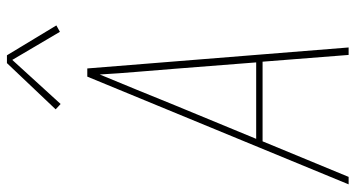

<svg xmlns="http://www.w3.org/2000/svg" viewBox="-250 -750 1001 540"><g transform="rotate(-90 250.0 -480.5)"><path d="M1 0 304 -735H327L386 0H365L346 -242H122L22 0ZM344 -260 326 -490Q322 -542 317.5 -594.5Q313 -647 310 -700Q288 -647 266.5 -594.5Q245 -542 224 -490L129 -260ZM227 -810 212 -824 342 -961H364L448 -822L430 -812L351 -946Z"/></g></svg>

Font: Iosevka SS04 Thin Oblique
Style: Regular
Weight: 100
Italic angle: -9°
Monospace: yes
Designer: Belleve Invis
Foundry: Belleve Invis
Version: Version 19.0.0; ttfautohint (v1.8.4)